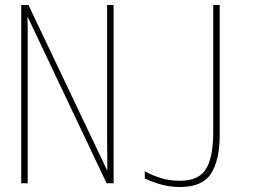

<svg xmlns="http://www.w3.org/2000/svg" viewBox="-20 -734 1040 769"><path d="M91 0V-548Q91 -590 91 -617Q91 -644 90 -664H92L407 0H435V-714H409V-181Q409 -159 409.5 -123.5Q410 -88 410 -54H408L94 -714H65V0ZM860 -196V-714H834V-204Q834 -104 805 -57Q776 -10 701 -10Q658 -10 623.5 -21Q589 -32 560 -48V-19Q592 -4 627 5.5Q662 15 701 15Q791 15 825.5 -39Q860 -93 860 -196Z"/></svg>

Font: Noto Sans Mono UI Condensed Thin
Style: Regular
Weight: 250
Width: 3
Designer: Monotype Design team
Foundry: Monotype Imaging Inc.
Version: 1.000